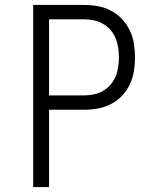

<svg xmlns="http://www.w3.org/2000/svg" viewBox="-20 -755 640 775"><path d="M178 0H114V-735H320Q348 -735 375.5 -730Q403 -725 428 -712Q453 -699 472.5 -678Q492 -657 504 -632Q516 -607 520.5 -579Q525 -551 525 -523Q525 -495 520.5 -467.5Q516 -440 504 -414.5Q492 -389 472.5 -368.5Q453 -348 428 -335Q403 -322 375.5 -317Q348 -312 320 -312H178ZM178 -370H320Q339 -370 358.5 -374Q378 -378 395.5 -388Q413 -398 426 -413Q439 -428 446.5 -446Q454 -464 457 -484Q460 -504 460 -523Q460 -543 457 -563Q454 -583 446.5 -601Q439 -619 426 -634Q413 -649 395.5 -659Q378 -669 358.5 -673Q339 -677 320 -677H178Z"/></svg>

Font: Iosevka Light Extended
Style: Regular
Weight: 300
Width: 7
Monospace: yes
Designer: Belleve Invis
Foundry: Belleve Invis
Version: Version 32.5.0; ttfautohint (v1.8.4)